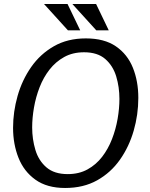

<svg xmlns="http://www.w3.org/2000/svg" viewBox="-20 -925 748 955"><path d="M304 10Q214 10 156.5 -31Q99 -72 72 -140Q45 -208 45 -289Q45 -369 67.5 -448Q90 -527 135 -591.5Q180 -656 248 -695Q316 -734 407 -734Q499 -734 556.5 -694.5Q614 -655 641 -588Q668 -521 668 -438Q668 -355 645 -275Q622 -195 576.5 -130.5Q531 -66 463 -28Q395 10 304 10ZM317 -59Q373 -59 415.5 -82.5Q458 -106 488 -145Q518 -184 537 -233Q556 -282 565 -334Q574 -386 574 -433Q574 -492 558 -545Q542 -598 503.5 -631.5Q465 -665 398 -665Q342 -665 299.5 -641.5Q257 -618 226.5 -579Q196 -540 177 -491Q158 -442 149 -390Q140 -338 140 -291Q140 -233 156 -179.5Q172 -126 211 -92.5Q250 -59 317 -59ZM458 -905 521 -774H459L340 -905ZM316 -905 379 -774H318L199 -905Z"/></svg>

Font: Rosario Light
Style: Italic
Weight: 300
Italic angle: -8.05°
Designer: Hector Gatti
Foundry: Omnibus Type
Version: Version 1.101; ttfautohint (v1.8.1.43-b0c9)